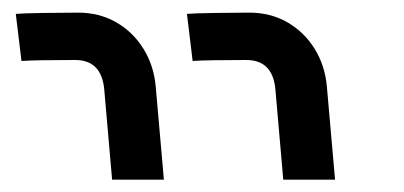

<svg xmlns="http://www.w3.org/2000/svg" viewBox="-20 -629 640 304"><path d="M375 -609Q354.5 -609 320.2 -608.5Q286 -608 276 -607L285 -532.5Q308.5 -534 370 -534Q411.5 -534 416 -488L428.5 -344.5H510.5L497.5 -492.5Q494.5 -525.5 478 -552Q461.5 -578.5 434.8 -593.8Q408 -609 375 -609ZM104 -609Q83.5 -609 49.2 -608.5Q15 -608 5 -607L14 -532.5Q37.5 -534 99 -534Q140.5 -534 145 -488L157.5 -344.5H239.5L226.5 -492.5Q223.5 -525.5 207 -552Q190.5 -578.5 163.8 -593.8Q137 -609 104 -609Z"/></svg>

Font: JuliaMono
Style: Italic
Weight: 400
Italic angle: -9°
Monospace: yes
Designer: cormullion
Foundry: corm
Version: Version 0.057; ttfautohint (v1.8.4)